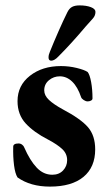

<svg xmlns="http://www.w3.org/2000/svg" viewBox="-20 -678 400 712"><path d="M28 0ZM45 -20Q36 -34 32 -65.5Q28 -97 29 -134Q29 -146 49 -146Q56 -146 62 -141.5Q68 -137 70 -131Q91 -83 116 -56.5Q141 -30 174 -30Q199 -30 214 -46Q229 -62 229 -84Q229 -108 211 -125Q193 -142 159 -160Q106 -187 75.5 -220Q45 -253 45 -303Q45 -361 91 -397Q137 -433 206 -433Q236 -433 264.5 -426Q293 -419 305 -411Q313 -401 318 -373.5Q323 -346 323 -313Q323 -308 317.5 -305Q312 -302 305 -302Q298 -302 290.5 -307Q283 -312 281 -317Q268 -356 247.5 -375.5Q227 -395 202 -395Q179 -395 161.5 -380.5Q144 -366 144 -343Q144 -324 161.5 -307.5Q179 -291 212 -273Q280 -237 306.5 -206Q333 -175 333 -124Q333 -58 289.5 -22Q246 14 165 14Q93 14 45 -20ZM160 -465Q160 -475 165 -486Q179 -521 197 -562Q215 -603 230 -633Q237 -647 247.5 -652.5Q258 -658 275 -658Q300 -658 317 -651.5Q334 -645 334 -634Q334 -620 324 -609L298 -580Q245 -517 197 -469Q182 -453 170 -453Q160 -453 160 -465Z"/></svg>

Font: EB Garamond
Style: Bold
Weight: 700
Designer: Georg Duffner and Octavio Pardo
Foundry: Georg Duffner
Version: Version 1.000; ttfautohint (v1.6)